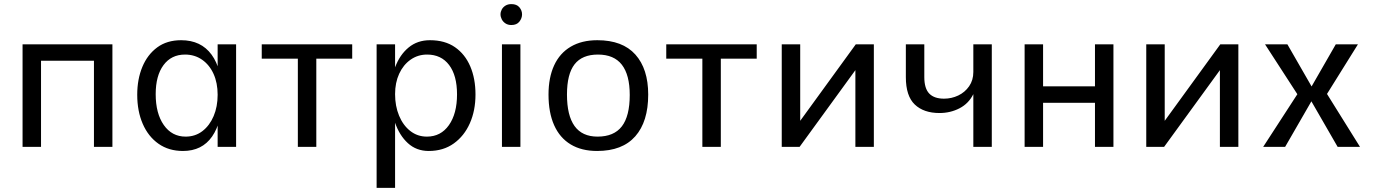

<svg xmlns="http://www.w3.org/2000/svg" viewBox="-20 -716 6691 936"><path d="M90 -500H528V0H438V-420H180V0H90Z M872 20Q803 20 753 -15Q703 -50 676 -112Q649 -174 649 -254Q649 -330 674 -390Q699 -450 746.5 -485Q794 -520 863 -520Q960 -520 1011.5 -449.5Q1063 -379 1063 -248Q1063 -121 1014 -50.5Q965 20 872 20ZM885 -50Q932 -50 967 -77Q1002 -104 1021.5 -150Q1041 -196 1041 -254Q1041 -312 1021 -356Q1001 -400 965 -425Q929 -450 882 -450Q815 -450 777 -398.5Q739 -347 739 -257Q739 -163 778.5 -106.5Q818 -50 885 -50ZM1041 0V-500H1131V0Z M1432 -430H1256V-500H1697V-430H1522V0H1432Z M1816 -500H1906V200H1816ZM2070 20Q2010 20 1968.5 -18Q1927 -56 1905.5 -119Q1884 -182 1884 -255Q1884 -329 1906.5 -389Q1929 -449 1972 -484.5Q2015 -520 2076 -520Q2149 -520 2198 -486Q2247 -452 2272.5 -392.5Q2298 -333 2298 -255Q2298 -177 2270.5 -115Q2243 -53 2192 -16.5Q2141 20 2070 20ZM2061 -50Q2129 -50 2168.5 -106Q2208 -162 2208 -256Q2208 -348 2169.5 -399Q2131 -450 2062 -450Q2017 -450 1981.5 -425Q1946 -400 1926 -356.5Q1906 -313 1906 -257Q1906 -199 1925.5 -152Q1945 -105 1980 -77.5Q2015 -50 2061 -50Z M2427 -500H2517V0H2427ZM2420 -646Q2420 -658 2426 -669.5Q2432 -681 2444 -688.5Q2456 -696 2473 -696Q2499 -696 2512 -680.5Q2525 -665 2525 -646Q2525 -627 2512 -610.5Q2499 -594 2473 -594Q2456 -594 2444 -602Q2432 -610 2426 -622Q2420 -634 2420 -646Z M2891 20Q2815 20 2762 -12Q2709 -44 2681.5 -105.5Q2654 -167 2654 -255Q2654 -338 2681.5 -397.5Q2709 -457 2762.5 -488.5Q2816 -520 2892 -520Q3015 -520 3077.5 -450Q3140 -380 3140 -255Q3140 -123 3077 -51.5Q3014 20 2891 20ZM2893 -50Q2973 -50 3011.5 -100Q3050 -150 3050 -253Q3050 -351 3011.5 -400.5Q2973 -450 2895 -450Q2818 -450 2781 -402.5Q2744 -355 2744 -255Q2744 -153 2781 -101.5Q2818 -50 2893 -50Z M3404 -430H3228V-500H3669V-430H3494V0H3404Z M3791 -500H3881V-127L4152 -500H4240V0H4150V-374L3878 0H3791Z M4725 -257Q4702 -211 4657.5 -188Q4613 -165 4560 -165Q4483 -165 4439.5 -206.5Q4396 -248 4396 -340V-500H4486V-340Q4486 -285 4510 -260Q4534 -235 4582 -235Q4619 -235 4651.5 -250.5Q4684 -266 4704.5 -295.5Q4725 -325 4725 -365V-500H4815V0H4725Z M4975 -500H5065V-295H5318V-500H5408V0H5318V-215H5065V0H4975Z M5568 -500H5658V-127L5929 -500H6017V0H5927V-374L5655 0H5568Z M6308 -262 6318 -236 6147 -500H6256L6391 -265H6357L6492 -500H6600L6436 -237L6446 -263L6610 0H6501L6373 -222L6245 0H6138Z"/></svg>

Font: Moderustic
Style: Regular
Weight: 400
Designer: Tural Alisoy
Foundry: TAFT Foundry
Version: Version 2.120